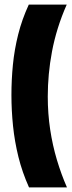

<svg xmlns="http://www.w3.org/2000/svg" viewBox="-20 -725 314 840"><path d="M272 -705Q249 -653 233 -601.5Q217 -550 207.5 -499.5Q198 -449 193.5 -400Q189 -351 189 -303Q189 -228 199.5 -158.5Q210 -89 229 -25.5Q248 38 273 95H107Q77 28 60.5 -39Q44 -106 37 -174Q30 -242 30 -309Q30 -376 36.5 -442Q43 -508 59.5 -574Q76 -640 106 -705Z"/></svg>

Font: Bricolage Grotesque 48pt Condensed ExtraBold
Style: Regular
Weight: 800
Width: 3
Designer: Mathieu Triay
Foundry: Atelier Triay
Version: Version 1.001;gftools[0.9.33.dev8+g029e19f]